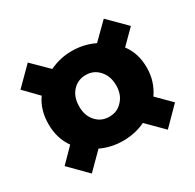

<svg xmlns="http://www.w3.org/2000/svg" viewBox="-129 -802 866 851"><g transform="rotate(-30 304.5 -376.0)"><path d="M22 -181 91 -251Q53 -304 53 -377Q53 -450 90 -502L22 -572L110 -660L190 -581Q244 -607 304 -607Q365 -607 419 -581L499 -660L587 -572L517 -502Q556 -451 556 -377Q556 -308 517 -251L587 -181L499 -92L418 -173Q365 -148 304 -148Q242 -148 191 -173L110 -92ZM371 -300Q399 -329 399 -377Q399 -425 371 -455Q345 -484 304 -484Q264 -484 237 -455Q210 -425 210 -377Q210 -329 237 -300Q263 -271 304 -271Q345 -271 371 -300Z"/></g></svg>

Font: KaiGen Gothic KR Heavy
Style: Heavy
Weight: 900
Designer: Ryoko NISHIZUKA  (kana & ideographs); Paul D. Hunt (Latin, Greek & Cyrillic); Wenlong ZHANG  (bopomofo); Sandoll Communi
Foundry: Adobe Systems Incorporated
Version: Version 1.002 March 28, 2018